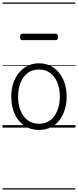

<svg xmlns="http://www.w3.org/2000/svg" viewBox="-20 -1030 629 1550"><path d="M295 19Q227 19 176.5 -15.5Q126 -50 98.5 -110.5Q71 -171 71 -250Q71 -310 87.5 -359Q104 -408 134.5 -444Q165 -480 205.5 -499.5Q246 -519 295 -519Q361 -519 411 -485Q461 -451 489.5 -390Q518 -329 518 -250Q518 -202 507.5 -161Q497 -120 478 -87Q459 -54 432 -30Q405 -6 370.5 6.5Q336 19 295 19ZM295 -31Q334 -31 365 -46.5Q396 -62 417.5 -91.5Q439 -121 451 -161.5Q463 -202 463 -250Q463 -315 442.5 -364.5Q422 -414 384.5 -441.5Q347 -469 295 -469Q256 -469 224.5 -453.5Q193 -438 171.5 -409Q150 -380 138 -339.5Q126 -299 126 -250Q126 -185 146.5 -135.5Q167 -86 205 -58.5Q243 -31 295 -31ZM161 -706Q150 -706 146 -712.5Q142 -719 142 -731Q142 -744 146 -751Q150 -758 161 -758H429Q440 -758 444 -751Q448 -744 448 -731Q448 -719 444 -712.5Q440 -706 429 -706ZM0 490H589V500H0ZM0 -20H589V0H0ZM0 -505H589V-500H0ZM0 -1010H589V-1000H0Z"/></svg>

Font: Playwrite ES Guides
Style: Regular
Weight: 400
Designer: Veronika Burian, José Scaglione
Foundry: TypeTogether
Version: Version 1.003